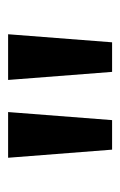

<svg xmlns="http://www.w3.org/2000/svg" viewBox="69 -823 298 476"><g transform="rotate(-90 218.0 -585.0)"><path d="M178.2 -713.9 158.2 -456.1H85L64.9 -713.9ZM371.1 -713.9 351.1 -456.1H277.8L257.8 -713.9Z"/></g></svg>

Font: f2_56222          
Style: Regular
Weight: 600
Foundry: Ascender Corporation
Version: Version 1.10